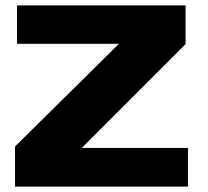

<svg xmlns="http://www.w3.org/2000/svg" viewBox="-20 -695 776 715"><path d="M36 0V-149.5L423 -532H43.5V-675H671V-530.5L284.5 -144H680V0Z"/></svg>

Font: Anybody ExtraExpanded ExtraBold
Style: Regular
Weight: 800
Width: 8
Designer: Tyler Finck
Foundry: Etcetera Type Company
Version: Version 1.010; ttfautohint (v1.8.3) -l 8 -r 50 -G 200 -x 14 